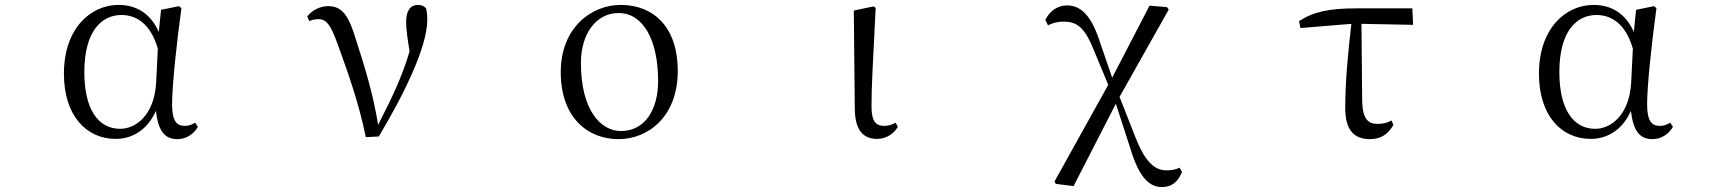

<svg xmlns="http://www.w3.org/2000/svg" viewBox="-20 -551 7040 781"><path d="M451 14C513 14 578 -18 614 -100C624 -16 651 15 702 15C739 15 769 -7 785 -35L774 -52C760 -44 749 -39 731 -39C698 -39 680 -60 680 -127C680 -204 699 -380 718 -518L708 -526L635 -511L626 -421C592 -497 534 -531 462 -531C350 -531 240 -437 240 -251C240 -82 330 14 451 14ZM622 -353 615 -213C607 -82 532 -27 469 -27C379 -27 323 -107 323 -258C323 -425 394 -490 474 -490C535 -490 593 -454 622 -353Z M1468 7 1521 4C1619 -160 1718 -357 1718 -470C1718 -488 1717 -501 1713 -517C1705 -526 1696 -531 1681 -531C1649 -531 1632 -507 1632 -462C1632 -434 1637 -397 1646 -342C1614 -234 1574 -153 1518 -43C1499 -165 1462 -285 1429 -386C1399 -489 1371 -526 1315 -526C1283 -526 1249 -510 1230 -484L1238 -465C1248 -470 1260 -473 1276 -473C1308 -473 1326 -449 1355 -367C1394 -259 1439 -136 1468 7Z M2496 15C2615 15 2737 -75 2737 -263C2737 -439 2640 -531 2505 -531C2385 -531 2261 -438 2261 -258C2261 -70 2373 15 2496 15ZM2506 -18C2422 -18 2343 -105 2343 -295C2343 -415 2406 -498 2496 -498C2595 -498 2657 -391 2657 -221C2657 -106 2604 -18 2506 -18Z M3548 14C3588 14 3619 -11 3632 -35L3623 -52C3610 -45 3597 -39 3577 -39C3545 -39 3525 -54 3525 -118C3525 -196 3530 -283 3542 -519L3533 -525L3453 -508L3457 -112C3457 -20 3492 14 3548 14Z M4706 210C4748 210 4772 187 4788 149L4778 131C4763 139 4745 142 4725 142C4678 142 4639 109 4600 11L4534 -157L4734 -512L4727 -522L4656 -528L4504 -235L4449 -395C4417 -488 4376 -529 4321 -529C4281 -529 4250 -506 4232 -470L4243 -448C4259 -456 4278 -463 4306 -463C4361 -463 4392 -440 4429 -348L4488 -206L4269 188L4275 197L4347 206L4519 -129L4578 53C4611 163 4651 210 4706 210Z M5553 15C5598 15 5627 -6 5648 -43L5640 -61C5624 -52 5607 -47 5584 -47C5547 -47 5523 -65 5521 -137L5518 -454L5728 -450L5725 -517H5499C5388 -517 5324 -504 5264 -465L5270 -437L5477 -454C5464 -344 5452 -221 5452 -112C5452 -20 5489 15 5553 15Z M6451 14C6513 14 6578 -18 6614 -100C6624 -16 6651 15 6702 15C6739 15 6769 -7 6785 -35L6774 -52C6760 -44 6749 -39 6731 -39C6698 -39 6680 -60 6680 -127C6680 -204 6699 -380 6718 -518L6708 -526L6635 -511L6626 -421C6592 -497 6534 -531 6462 -531C6350 -531 6240 -437 6240 -251C6240 -82 6330 14 6451 14ZM6622 -353 6615 -213C6607 -82 6532 -27 6469 -27C6379 -27 6323 -107 6323 -258C6323 -425 6394 -490 6474 -490C6535 -490 6593 -454 6622 -353Z"/></svg>

Font: Harano Aji Mincho CN
Style: Regular
Weight: 400
Foundry: Masamichi Hosoda
Version: HaranoAjiMinchoCN-Regular version 20230610;ttx 4.39.4